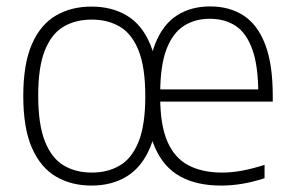

<svg xmlns="http://www.w3.org/2000/svg" viewBox="-20 -569 914 598"><path d="M265 9Q202 9 154 -19.2Q106 -47.5 79.2 -109Q52.5 -170.5 52.5 -270Q52.5 -369 79 -430.5Q105.5 -492 153.5 -520.2Q201.5 -548.5 265 -548.5Q328.5 -548.5 375.5 -520.2Q422.5 -492 448 -430.8Q473.5 -369.5 473.5 -270Q473.5 -172 447.8 -110.2Q422 -48.5 375.2 -19.8Q328.5 9 265 9ZM266 -31.5Q316 -31.5 353.5 -53.8Q391 -76 411.8 -128Q432.5 -180 432.5 -269Q432.5 -359 411.8 -411.2Q391 -463.5 353.5 -485.8Q316 -508 266 -508Q215.5 -508 178 -486Q140.5 -464 119.8 -412.2Q99 -360.5 99 -271.5Q99 -181.5 119.8 -129Q140.5 -76.5 178 -54Q215.5 -31.5 266 -31.5ZM668.5 9Q593 9 541.2 -19.5Q489.5 -48 462.5 -109.8Q435.5 -171.5 435.5 -271.5L439.5 -276.5Q439.5 -372 463.2 -432.2Q487 -492.5 530.8 -520.8Q574.5 -549 634.5 -549Q695 -549 738.8 -520.5Q782.5 -492 806 -430.5Q829.5 -369 829.5 -271V-252.5H464.5V-290.5H799L784.5 -275Q784.5 -363 766.2 -414.2Q748 -465.5 714.5 -488Q681 -510.5 633.5 -510.5Q586.5 -510.5 552 -488Q517.5 -465.5 498.2 -414.8Q479 -364 479 -278V-265.5Q479 -180 501.2 -128.5Q523.5 -77 566.8 -54.2Q610 -31.5 672 -31.5Q702 -31.5 734.2 -37.5Q766.5 -43.5 804 -55.5V-14Q767.5 -2 734.2 3.5Q701 9 668.5 9Z"/></svg>

Font: Encode Sans Condensed Thin ExtraLight
Style: Regular
Weight: 250
Version: Version 3.002